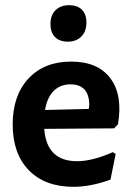

<svg xmlns="http://www.w3.org/2000/svg" viewBox="-20 -712 512 742"><path d="M248 -692Q279 -692 296.5 -674.5Q314 -657 314 -625Q314 -591 294.5 -571Q275 -551 242 -551Q210 -551 192.5 -569Q175 -587 175 -619Q175 -653 194.5 -672.5Q214 -692 248 -692ZM264 10Q154 10 91.5 -54Q29 -118 29 -231Q29 -343 90 -408.5Q151 -474 255 -474Q358 -474 406.5 -409.5Q455 -345 436 -232L421 -216L151 -214Q160 -89 278 -89Q337 -89 416 -124L427 -117L407 -18Q331 10 264 10ZM252 -386Q213 -386 187.5 -360.5Q162 -335 154 -287L323 -291L325 -305Q325 -386 252 -386Z"/></svg>

Font: Alegreya Sans
Style: Bold
Weight: 700
Designer: Juan Pablo del Peral
Foundry: Huerta Tipografica
Version: Version 2.007